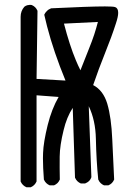

<svg xmlns="http://www.w3.org/2000/svg" viewBox="-20 -771 540 790"><path d="M64.9 -24.4V-702.1Q64.9 -725.6 80.1 -743.2Q86.4 -748 92.5 -749.5Q98.6 -751 102.5 -751Q109.4 -751 111.3 -750Q127 -743.2 133.8 -727.5L134.3 -726.6L130.4 -446.3L249.5 -439.5Q200.7 -558.1 173.8 -662.1Q168 -685.1 162.1 -710.4Q165.5 -717.3 168.2 -720.5Q170.9 -723.6 172.9 -725.6Q179.7 -732.9 190.4 -736.8Q349.1 -744.6 412.1 -744.6Q446.8 -744.6 454.1 -741.7Q466.3 -737.3 466.3 -718.3Q466.3 -702.6 457 -674.8Q439.5 -620.1 412.6 -553.5Q385.7 -486.8 363.3 -420.9Q404.8 -399.4 421.4 -344.2Q438 -288.1 441.9 -197.8Q445.8 -108.9 449.7 -32.2Q445.8 -23.4 440.2 -17.8Q434.6 -12.2 425.8 -8.3H408.2Q391.6 -15.6 384.8 -31.2L384.3 -31.7Q376.5 -107.9 374.5 -199.7Q373 -275.9 345.2 -334L356 -42Q353.5 -35.2 350.8 -31.5Q348.1 -27.8 346.2 -25.9Q339.8 -20 330.1 -16.1H312.5Q295.9 -23.4 289.1 -39.1L288.6 -40L279.3 -327.1Q254.4 -289.1 241.7 -235.4Q226.1 -172.4 225.6 -127Q225.1 -81.1 226.1 -32.2Q222.2 -23.4 216.6 -17.8Q210.9 -12.2 202.1 -8.3H184.6Q168 -15.6 161.1 -31.2L160.6 -31.7Q156.7 -82.5 156.7 -120.1Q156.7 -131.3 157.2 -141.1Q158.7 -185.5 176.3 -256.8Q192.9 -323.2 221.2 -372.1L130.4 -378.9V-24.4Q123 -7.8 107.4 -1L106.4 -0.5H88.9Q72.3 -7.8 65.4 -23.4ZM243.2 -673.8Q266.6 -584 292 -523.4Q300.8 -502 311 -481.9Q330.1 -530.8 344.7 -567.1Q359.4 -603.5 367.7 -628.9Q376 -654.3 382.8 -680.7Z"/></svg>

Font: Bakudai
Style: Medium
Weight: 500
Version: Version 1.48